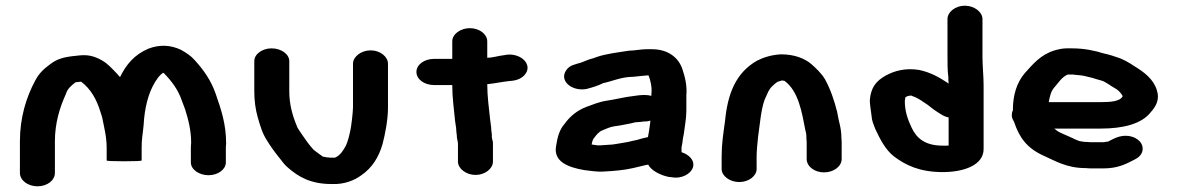

<svg xmlns="http://www.w3.org/2000/svg" viewBox="-20 -658 4140 675"><path d="M112 -3C146 -3 173 -24 173 -50V-161C173 -225 190 -280 211 -326C217 -346 229 -356 246 -369H248C255 -370 260 -370 265 -371C300 -345 320 -307 333 -265L339 -246C346 -211 355 -177 355 -138V-94C355 -92 375 -91 416 -91C457 -91 478 -92 478 -94V-139C478 -171 481 -178 485 -219C488 -277 501 -331 526 -371L537 -387C542 -393 547 -398 553 -402H554L557 -400C584 -372 606 -343 619 -305L631 -273C642 -238 652 -200 652 -156C651 -148 651 -141 651 -135V-87C651 -62 680 -42 713 -42C746 -42 774 -62 774 -87V-135C774 -140 774 -147 775 -153C775 -223 757 -274 738 -329C722 -375 696 -412 665 -446C651 -462 637 -471 616 -483C580 -500 541 -502 502 -487C452 -466 423 -430 402 -387C388 -403 366 -426 353 -436C334 -450 306 -465 273 -464C265 -464 257 -463 249 -462C204 -458 181 -451 156 -432C133 -415 117 -400 104 -375C72 -316 50 -244 50 -161V-50C50 -24 78 -3 112 -3Z M874 -443V-337C874 -305 878 -274 886 -246C895 -215 902 -190 918 -165C931 -144 943 -127 959 -107C971 -93 978 -80 993 -68C1029 -37 1071 -11 1146 -11C1190 -9 1226 -24 1249 -41C1288 -67 1312 -106 1325 -152C1334 -186 1344 -238 1344 -278V-434C1344 -459 1316 -481 1283 -481C1250 -481 1221 -459 1221 -434V-280C1221 -265 1215 -214 1212 -201C1209 -186 1203 -160 1196 -146C1188 -131 1176 -111 1158 -104H1157C1154 -103 1152 -103 1151 -104C1147 -104 1143 -103 1140 -104C1131 -104 1122 -106 1113 -108V-109C1110 -111 1107 -113 1103 -116L1083 -131C1067 -148 1054 -167 1041 -186L1029 -204C1026 -208 1024 -213 1022 -219C1008 -253 997 -292 997 -337V-443C997 -468 968 -488 935 -488C902 -488 874 -468 874 -443Z M1570 -513V-451H1506C1472 -451 1444 -431 1444 -405C1444 -379 1472 -359 1506 -359H1570C1570 -313 1576 -275 1580 -232C1581 -221 1584 -211 1584 -201C1584 -195 1585 -189 1586 -183V-180C1586 -170 1590 -161 1590 -152V-90C1590 -65 1619 -43 1652 -43C1685 -43 1713 -65 1713 -90V-158C1712 -164 1709 -172 1709 -178C1710 -188 1707 -196 1707 -204C1707 -215 1704 -226 1703 -239C1699 -279 1693 -318 1693 -362C1722 -365 1742 -370 1770 -373L1781 -374C1798 -376 1812 -382 1822 -392C1856 -426 1817 -470 1764 -466L1752 -464C1732 -462 1713 -455 1693 -455V-513C1693 -538 1665 -559 1632 -559C1599 -559 1570 -538 1570 -513Z M2206 -388C2213 -389 2219 -389 2225 -390C2230 -390 2250 -393 2257 -393H2260C2267 -376 2273 -350 2270 -327V-321C2263 -323 2255 -324 2248 -324H2242C2234 -324 2224 -323 2211 -321C2175 -317 2147 -309 2113 -304C2086 -300 2063 -290 2041 -282C2009 -270 1983 -248 1966 -224C1947 -203 1940 -177 1935 -145C1925 -90 1976 -70 2034 -60C2055 -58 2078 -53 2104 -55C2140 -57 2176 -60 2205 -67L2239 -75C2244 -76 2253 -79 2259 -79C2269 -59 2301 -42 2331 -36L2341 -35C2378 -28 2409 -48 2416 -69C2424 -95 2401 -115 2376 -123V-140L2379 -156L2381 -172L2384 -187C2387 -212 2393 -242 2393 -269V-324C2396 -356 2388 -389 2379 -415C2367 -452 2332 -485 2272 -485H2253C2234 -485 2211 -480 2193 -480C2154 -474 2111 -469 2079 -458L2065 -453C2048 -449 2037 -443 2023 -438C2000 -431 1984 -429 1972 -413C1943 -375 1990 -336 2041 -345C2061 -350 2084 -357 2101 -366H2102C2134 -373 2166 -388 2206 -388ZM2267 -234C2266 -232 2266 -230 2266 -228C2264 -208 2261 -194 2258 -176C2243 -173 2232 -170 2219 -166L2205 -163C2202 -162 2191 -160 2188 -159L2171 -156C2155 -154 2137 -149 2119 -149C2110 -148 2101 -148 2090 -147H2081L2060 -150C2062 -161 2064 -169 2071 -176C2076 -183 2086 -195 2096 -199C2109 -204 2124 -212 2140 -214L2160 -217C2178 -221 2196 -223 2213 -228C2219 -229 2236 -229 2243 -231H2248C2255 -231 2261 -232 2267 -234Z M2640 -64V-108C2640 -128 2643 -156 2645 -176C2651 -216 2655 -272 2668 -307L2681 -336C2685 -343 2688 -347 2690 -350C2694 -354 2711 -372 2719 -372L2728 -375C2730 -375 2733 -375 2736 -374C2737 -374 2738 -374 2739 -373C2787 -337 2799 -265 2812 -197C2813 -194 2814 -191 2814 -189C2815 -184 2815 -178 2815 -171C2816 -164 2816 -158 2816 -153V-99C2816 -73 2843 -52 2877 -52C2911 -52 2939 -73 2939 -99V-153C2939 -159 2939 -166 2938 -174C2938 -210 2928 -231 2923 -265C2913 -305 2899 -346 2880 -380C2867 -401 2850 -417 2832 -433C2808 -453 2773 -467 2725 -467C2691 -465 2664 -456 2642 -445C2566 -402 2538 -327 2529 -233C2523 -189 2517 -152 2517 -108V-64C2517 -39 2546 -18 2579 -18C2612 -18 2640 -39 2640 -64Z M3163 -316C3167 -318 3170 -321 3176 -321C3178 -322 3181 -322 3184 -322L3188 -320C3210 -313 3226 -299 3242 -289L3256 -278C3261 -274 3268 -269 3276 -264L3287 -257C3295 -252 3304 -247 3315 -245V-146C3313 -146 3311 -147 3310 -146H3294C3231 -146 3202 -173 3185 -209C3172 -237 3161 -265 3161 -303C3161 -307 3163 -313 3163 -316ZM3434 -459V-591C3434 -616 3405 -638 3372 -638C3339 -638 3311 -616 3311 -591V-459C3311 -436 3311 -409 3314 -387C3314 -379 3314 -372 3315 -364C3313 -365 3312 -366 3311 -367C3282 -386 3253 -403 3212 -412C3163 -420 3125 -409 3095 -393C3059 -373 3042 -350 3038 -307C3037 -295 3043 -263 3044 -251C3045 -233 3051 -221 3057 -205C3073 -171 3092 -132 3123 -108C3164 -77 3214 -53 3294 -53C3370 -53 3438 -78 3438 -134V-358C3438 -390 3434 -425 3434 -459Z M3667 -299C3671 -319 3674 -336 3686 -350C3699 -364 3713 -388 3734 -396H3747C3751 -396 3755 -396 3759 -395L3781 -393C3784 -392 3786 -392 3788 -392C3799 -389 3809 -387 3821 -384L3837 -379C3847 -376 3859 -374 3867 -368C3874 -364 3881 -360 3886 -356L3906 -344C3914 -338 3922 -330 3927 -320C3918 -301 3883 -299 3851 -299ZM3541 -270C3538 -265 3537 -258 3537 -253C3537 -245 3540 -238 3545 -230C3563 -175 3590 -138 3646 -112C3689 -93 3729 -67 3797 -67C3806 -66 3813 -66 3818 -66H3860C3907 -66 3936 -80 3963 -94C3980 -102 3992 -111 3996 -126C4003 -154 3978 -176 3948 -180C3917 -184 3895 -170 3875 -160H3871C3866 -159 3863 -158 3860 -158H3818C3815 -158 3809 -158 3802 -159C3797 -159 3792 -159 3787 -160L3775 -162C3763 -166 3754 -171 3743 -176C3724 -185 3713 -188 3698 -197L3689 -204C3688 -205 3687 -205 3686 -206H3851C3927 -206 3994 -222 4026 -264C4044 -284 4058 -309 4047 -341C4036 -379 4002 -405 3967 -426C3951 -437 3927 -451 3906 -457L3888 -463C3879 -466 3870 -468 3861 -470C3829 -480 3792 -488 3749 -488H3730C3716 -488 3702 -485 3688 -481C3638 -466 3611 -432 3582 -400C3555 -368 3541 -324 3541 -273Z"/></svg>

Font: Blanket
Style: Sik
Weight: 700
Foundry: Cannot Into Space Fonts
Version: Version 0.9